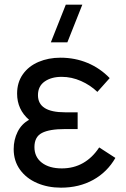

<svg xmlns="http://www.w3.org/2000/svg" viewBox="-20 -808 551 842"><path d="M268.5 -787.5H341L275.5 -622.5H203ZM486 -115.5Q450.5 -53.5 388.8 -19.2Q327 15 247.5 15Q189.5 15 142.2 -5.5Q95 -26 67.5 -64.2Q40 -102.5 40 -154Q40 -195 57.2 -229.8Q74.5 -264.5 107.5 -282.5Q55 -328 55 -397.5Q55 -446.5 80.2 -482.2Q105.5 -518 149 -536.5Q192.5 -555 245 -555Q309 -555 364 -532Q419 -509 461 -465.5L407 -405Q376.5 -434.5 335.2 -452.8Q294 -471 250.5 -471Q205 -471 175.8 -450.5Q146.5 -430 146.5 -390.5Q146.5 -315.5 265 -315.5H320.5V-242H264.5Q197 -242 164 -225Q131 -208 131 -163Q131 -119.5 163.5 -94.5Q196 -69.5 251 -69.5Q303 -69.5 344.2 -93Q385.5 -116.5 415 -161.5Z"/></svg>

Font: CCSD_manrope Medium
Style: Regular
Weight: 500
Designer: Mikhail Sharanda
Foundry: Mikhail Sharanda
Version: Version 4.503